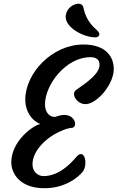

<svg xmlns="http://www.w3.org/2000/svg" viewBox="-20 -996 625 1021"><path d="M40 -132.8C40 -77.1 82 4.9 216.8 4.9C321.8 4.9 392.6 -48.8 419.9 -83C429.7 -95.2 434.1 -113.3 434.1 -130.9C434.1 -154.8 425.8 -176.8 410.6 -176.8C402.8 -176.8 393.6 -171.4 382.8 -158.2C357.4 -127.4 293 -59.6 211.9 -59.6C176.8 -59.6 152.8 -87.4 152.8 -121.6C152.8 -199.2 233.9 -271.5 310.5 -301.8C328.6 -310.1 346.7 -314.9 362.8 -316.4C373.5 -316.9 379.4 -326.2 379.4 -337.4C379.4 -357.4 361.3 -384.8 321.8 -384.8C309.1 -384.8 293.5 -381.8 275.9 -375C249 -370.1 219.2 -394 219.2 -440.4C219.2 -545.9 330.6 -691.9 460.4 -691.9C494.6 -691.9 509.3 -676.8 509.3 -650.9C509.3 -605 444.8 -559.1 386.2 -518.6C380.9 -514.6 373.5 -508.3 373.5 -495.6C373.5 -470.7 403.8 -439 439.5 -442.4C497.6 -447.3 585 -546.9 585 -629.4C585 -689 548.3 -759.3 423.8 -759.3C255.9 -759.3 114.3 -606 114.3 -465.8C114.3 -403.8 148.4 -354.5 194.3 -336.4C159.2 -331.1 40 -247.6 40 -132.8ZM487.8 -797.4C499 -797.4 508.3 -803.7 508.3 -815.4C508.3 -821.3 501.5 -830.6 491.7 -838.9C441.4 -882.3 429.2 -929.7 423.8 -954.6C420.4 -969.7 410.6 -976.1 399.9 -976.1C357.9 -976.1 328.6 -939 329.1 -905.8C330.6 -846.2 427.2 -796.9 487.8 -797.4Z"/></svg>

Font: Courgette
Style: Regular
Weight: 400
Designer: Karolina Lach
Foundry: Karolina Lach
Version: Version 1.002